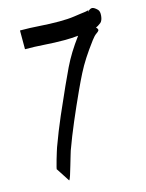

<svg xmlns="http://www.w3.org/2000/svg" viewBox="-104 -584 604 792"><g transform="rotate(-15 198.5 -187.5)"><path d="M92 144 55 87Q53 89 56 77Q59 65 64 47.5Q69 30 73.5 16Q78 2 79 -1Q102 -64 127.5 -123Q153 -182 178 -237Q196 -277 210.5 -307Q225 -337 242 -364.5Q259 -392 282 -423Q254 -420 222 -420Q181 -420 139 -423Q97 -426 56 -426V-506Q98 -506 139.5 -503Q181 -500 222 -500Q240 -500 257 -501Q274 -502 287 -504Q297 -506 311.5 -507.5Q326 -509 337.5 -511Q349 -513 351 -514Q349 -513 347 -507Q358 -519 367 -518.5Q376 -518 389 -505Q397 -497 395 -477.5Q393 -458 384 -450Q370 -439 362 -437Q371 -427 368.5 -422.5Q366 -418 357 -412Q348 -406 336 -390Q309 -354 291 -326Q273 -298 258.5 -269.5Q244 -241 227 -204Q199 -143 174.5 -85.5Q150 -28 130 27Q129 31 123.5 48.5Q118 66 112 87.5Q106 109 100.5 125.5Q95 142 92 144Z"/></g></svg>

Font: Syne Tactile
Style: Regular
Weight: 400
Designer: Lucas Descroix
Foundry: Bonjour Monde
Version: Version 2.100; ttfautohint (v1.8.3)